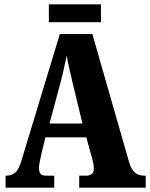

<svg xmlns="http://www.w3.org/2000/svg" viewBox="-20 -872 697 892"><path d="M6 0V-56H11Q33 -56 50 -69.5Q67 -83 80 -127L258 -714H409L580 -118Q590 -84 607.5 -70Q625 -56 648 -56H657V0H348V-56H382Q395 -56 405.5 -63Q416 -70 416 -89Q416 -102 412.5 -117Q409 -132 407 -140L381 -234H191L172 -156Q170 -144 165.5 -124.5Q161 -105 161 -91Q161 -75 167.5 -65.5Q174 -56 192 -56H232V0ZM210 -298H363L317 -489Q310 -520 302.5 -551Q295 -582 290 -614Q283 -583 276.5 -552Q270 -521 262 -492ZM207 -769V-852H449V-769Z"/></svg>

Font: Noto Serif Lao ExtraCondensed Black
Style: Regular
Weight: 900
Width: 2
Designer: Monotype Design Team
Foundry: Monotype Imaging Inc.
Version: Version 2.003; ttfautohint (v1.8.4.7-5d5b)